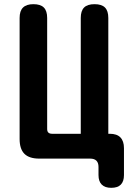

<svg xmlns="http://www.w3.org/2000/svg" viewBox="-20 -760 640 920"><path d="M574 79Q574 109 559 124.5Q544 140 513 140Q483 140 467.5 124.5Q452 109 452 79V40Q452 20 442 10Q432 0 412 0H168Q120 0 97 -23Q74 -46 74 -94V-674Q74 -708 90.5 -724Q107 -740 140 -740Q174 -740 190 -724Q206 -708 206 -674V-142Q206 -130 212 -124.5Q218 -119 230 -119H367V-674Q367 -708 383 -724Q399 -740 433 -740Q467 -740 483 -724Q499 -708 499 -674V-119H506Q540 -119 557 -101.5Q574 -84 574 -50Z"/></svg>

Font: Maple Mono
Style: Bold
Weight: 700
Monospace: yes
Designer: subframe7536
Version: Version 7.200